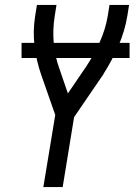

<svg xmlns="http://www.w3.org/2000/svg" viewBox="-20 -755 543 775"><path d="M155 0 203 -291 146 -454Q127 -509 119.5 -569Q112 -629 122 -691L129 -735H208L201 -691Q192 -635 197 -580.5Q202 -526 220 -477L254 -378L327 -485Q359 -533 382.5 -585Q406 -637 415 -691L422 -735H501L494 -691Q484 -630 458.5 -571Q433 -512 398 -457V-456Q396 -454 394.5 -451Q393 -448 391 -446L279 -282L233 0ZM503 -521H67V-582H503Z"/></svg>

Font: Iosevka Term Curly
Style: Italic
Weight: 400
Italic angle: -9°
Designer: Belleve Invis
Foundry: Belleve Invis
Version: Version 32.3.0